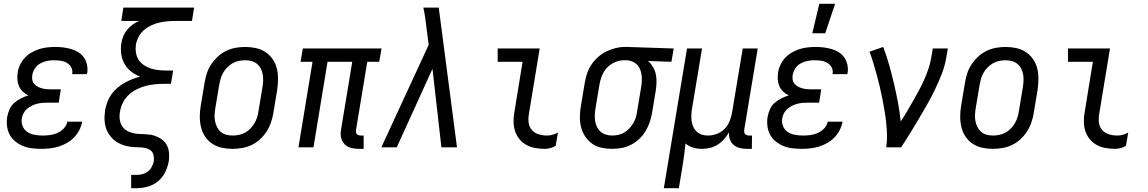

<svg xmlns="http://www.w3.org/2000/svg" viewBox="-20 -775 6040 1010"><path d="M198 8Q173 8 148 5Q123 2 101 -7Q79 -16 60.5 -31Q42 -46 31 -66.5Q20 -87 17 -111.5Q14 -136 18 -161Q22 -181 30.5 -200.5Q39 -220 55 -234Q71 -248 90 -257.5Q109 -267 129 -273Q113 -281 100 -293Q87 -305 80 -321Q73 -337 71.5 -355.5Q70 -374 73 -393Q76 -414 85.5 -434Q95 -454 110 -470.5Q125 -487 145 -498.5Q165 -510 185.5 -516.5Q206 -523 227.5 -525.5Q249 -528 270 -528Q292 -528 313 -525.5Q334 -523 354.5 -517Q375 -511 392.5 -500Q410 -489 421.5 -472.5Q433 -456 437.5 -435Q442 -414 439 -392L437 -385H359L360 -388Q363 -406 354.5 -421Q346 -436 331.5 -444.5Q317 -453 299.5 -455.5Q282 -458 264 -458Q246 -458 227.5 -454.5Q209 -451 192 -441.5Q175 -432 164 -415.5Q153 -399 150 -381Q148 -369 149.5 -357Q151 -345 158 -336Q165 -327 175 -321Q185 -315 196.5 -311.5Q208 -308 220 -306.5Q232 -305 244 -305H300L289 -235H233Q219 -235 204.5 -234Q190 -233 176 -229.5Q162 -226 148.5 -219.5Q135 -213 123.5 -203.5Q112 -194 104.5 -180.5Q97 -167 95 -153Q91 -131 99 -111.5Q107 -92 123.5 -81Q140 -70 161 -66Q182 -62 204 -62Q223 -62 243 -64.5Q263 -67 282 -75.5Q301 -84 316 -100Q331 -116 334 -135H412V-134Q408 -112 397 -90.5Q386 -69 369.5 -52Q353 -35 332 -23Q311 -11 288 -4Q265 3 242.5 5.5Q220 8 198 8Z M670 215V145H699Q714 145 729.5 141Q745 137 758 127Q771 117 778.5 102.5Q786 88 789 73Q791 56 787.5 40.5Q784 25 772 16Q760 7 744 3.5Q728 0 711.5 0Q695 0 679 -1.5Q663 -3 647.5 -6.5Q632 -10 617.5 -16Q603 -22 590.5 -30.5Q578 -39 568 -50Q558 -61 550 -74Q542 -87 537.5 -101.5Q533 -116 531 -132Q529 -148 530 -164.5Q531 -181 533 -197Q537 -218 545 -239Q553 -260 566 -278.5Q579 -297 596.5 -312Q614 -327 634 -338.5Q654 -350 674.5 -358Q695 -366 717 -372Q691 -382 669.5 -399Q648 -416 634.5 -440Q621 -464 617.5 -493Q614 -522 619 -551Q622 -569 629.5 -587Q637 -605 649.5 -619.5Q662 -634 678 -645.5Q694 -657 712 -665H618L629 -735H1001L990 -665H903Q882 -665 860.5 -663Q839 -661 817.5 -656Q796 -651 775.5 -641.5Q755 -632 737.5 -617Q720 -602 709.5 -582Q699 -562 695 -541Q692 -520 695 -499Q698 -478 708.5 -461.5Q719 -445 735.5 -433.5Q752 -422 771 -415.5Q790 -409 811.5 -406.5Q833 -404 854 -404H891L879 -334H842Q818 -334 793.5 -331.5Q769 -329 745 -322.5Q721 -316 698 -304.5Q675 -293 656 -275Q637 -257 626 -234Q615 -211 611 -187Q607 -165 610.5 -143Q614 -121 627 -105Q640 -89 660.5 -81Q681 -73 703 -71Q725 -69 748 -68.5Q771 -68 791.5 -61.5Q812 -55 829.5 -43Q847 -31 857 -12.5Q867 6 869 28Q871 50 868 72Q863 101 849.5 129.5Q836 158 812 178Q788 198 758 206.5Q728 215 699 215Z M1203 8Q1174 8 1146.5 2Q1119 -4 1096.5 -19Q1074 -34 1059 -56.5Q1044 -79 1037.5 -106Q1031 -133 1031 -161.5Q1031 -190 1036 -219L1056 -339Q1060 -364 1068 -389Q1076 -414 1091 -436.5Q1106 -459 1126 -477.5Q1146 -496 1170 -507.5Q1194 -519 1219.5 -523.5Q1245 -528 1270 -528Q1299 -528 1326.5 -522Q1354 -516 1376.5 -501Q1399 -486 1414.5 -463.5Q1430 -441 1436.5 -414Q1443 -387 1442.5 -358.5Q1442 -330 1438 -301L1418 -181Q1414 -156 1405.5 -131Q1397 -106 1382.5 -83.5Q1368 -61 1348 -42.5Q1328 -24 1304 -12.5Q1280 -1 1254 3.5Q1228 8 1203 8ZM1204 -62Q1220 -62 1237 -65.5Q1254 -69 1269.5 -77.5Q1285 -86 1297.5 -99Q1310 -112 1319 -127.5Q1328 -143 1333 -159.5Q1338 -176 1340 -192L1360 -312Q1363 -330 1364 -347.5Q1365 -365 1362.5 -381.5Q1360 -398 1352.5 -413Q1345 -428 1332.5 -438.5Q1320 -449 1304 -453.5Q1288 -458 1270 -458Q1254 -458 1236.5 -454.5Q1219 -451 1204 -442.5Q1189 -434 1176 -421Q1163 -408 1154 -392.5Q1145 -377 1140.5 -360.5Q1136 -344 1133 -328L1113 -208Q1110 -190 1109 -172.5Q1108 -155 1111 -138.5Q1114 -122 1121.5 -107Q1129 -92 1141 -81.5Q1153 -71 1169.5 -66.5Q1186 -62 1204 -62Z M1893 8H1866Q1845 8 1825 2.5Q1805 -3 1792 -17Q1779 -31 1774.5 -51Q1770 -71 1774 -93L1833 -450H1703L1629 0H1550L1624 -450H1561L1573 -520H1987L1975 -450H1912L1853 -93Q1852 -86 1852.5 -80Q1853 -74 1857 -70Q1861 -66 1866.5 -64Q1872 -62 1878 -62H1893Z M1986 0 2235 -539 2224 -625Q2221 -652 2217 -680Q2213 -708 2207 -735H2288L2384 0H2302L2255 -413L2067 0Z M2846 8Q2820 8 2795 3.5Q2770 -1 2749 -12.5Q2728 -24 2712.5 -43Q2697 -62 2689.5 -85Q2682 -108 2681.5 -134Q2681 -160 2686 -186L2729 -450H2598V-520H2819L2762 -174Q2758 -151 2761 -129Q2764 -107 2778 -91Q2792 -75 2813.5 -68.5Q2835 -62 2858 -62Q2872 -62 2886.5 -66Q2901 -70 2915 -78L2903 -8Q2890 0 2875 4Q2860 8 2846 8Z M3200 8Q3171 8 3143.5 2Q3116 -4 3094.5 -19.5Q3073 -35 3058 -57.5Q3043 -80 3036.5 -106.5Q3030 -133 3030.5 -162Q3031 -191 3036 -219L3056 -339Q3060 -364 3068 -388Q3076 -412 3090.5 -434Q3105 -456 3125 -474Q3145 -492 3168 -503.5Q3191 -515 3216 -521.5Q3241 -528 3265 -528H3281L3524 -520L3512 -450L3389 -454Q3404 -441 3414.5 -423.5Q3425 -406 3429.5 -386Q3434 -366 3433.5 -344Q3433 -322 3430 -301L3410 -181Q3406 -156 3397.5 -131.5Q3389 -107 3375.5 -84.5Q3362 -62 3342 -43.5Q3322 -25 3298.5 -13Q3275 -1 3249.5 3.5Q3224 8 3200 8ZM3200 -62Q3216 -62 3232.5 -65.5Q3249 -69 3264 -78Q3279 -87 3291 -100Q3303 -113 3312 -128.5Q3321 -144 3325.5 -160Q3330 -176 3332 -192L3352 -312Q3355 -328 3356 -344.5Q3357 -361 3355.5 -376.5Q3354 -392 3348.5 -407Q3343 -422 3333 -433Q3323 -444 3308.5 -450.5Q3294 -457 3279 -458H3262Q3238 -458 3214 -447.5Q3190 -437 3172.5 -418Q3155 -399 3146 -375.5Q3137 -352 3133 -328L3113 -208Q3110 -191 3109 -173.5Q3108 -156 3110.5 -139.5Q3113 -123 3120 -108Q3127 -93 3139 -82.5Q3151 -72 3167 -67Q3183 -62 3200 -62Z M3472 215 3594 -520H3673L3621 -208Q3618 -191 3617 -174Q3616 -157 3618 -140.5Q3620 -124 3626.5 -109Q3633 -94 3644.5 -83Q3656 -72 3671.5 -67Q3687 -62 3704 -62Q3727 -62 3750.5 -70.5Q3774 -79 3791.5 -97Q3809 -115 3818 -137.5Q3827 -160 3831 -183L3887 -520H3966L3895 -93Q3894 -86 3895 -80Q3896 -74 3899.5 -70Q3903 -66 3908.5 -64Q3914 -62 3921 -62H3936L3935 8H3909Q3889 8 3871 3.5Q3853 -1 3839.5 -12.5Q3826 -24 3819.5 -42Q3813 -60 3815 -79Q3804 -60 3789 -43Q3774 -26 3755 -14Q3736 -2 3714.5 3Q3693 8 3673 8Q3648 8 3626 1.5Q3604 -5 3586 -20Q3583 12 3578.5 44Q3574 76 3569 107L3551 215Z M4198 8Q4173 8 4148 5Q4123 2 4101 -7Q4079 -16 4060.5 -31Q4042 -46 4031 -66.5Q4020 -87 4017 -111.5Q4014 -136 4018 -161Q4022 -181 4030.5 -200.5Q4039 -220 4055 -234Q4071 -248 4090 -257.5Q4109 -267 4129 -273Q4113 -281 4100 -293Q4087 -305 4080 -321Q4073 -337 4071.5 -355.5Q4070 -374 4073 -393Q4076 -414 4085.5 -434Q4095 -454 4110 -470.5Q4125 -487 4145 -498.5Q4165 -510 4185.5 -516.5Q4206 -523 4227.5 -525.5Q4249 -528 4270 -528Q4292 -528 4313 -525.5Q4334 -523 4354.5 -517Q4375 -511 4392.5 -500Q4410 -489 4421.5 -472.5Q4433 -456 4437.5 -435Q4442 -414 4439 -392L4437 -385H4359L4360 -388Q4363 -406 4354.5 -421Q4346 -436 4331.5 -444.5Q4317 -453 4299.5 -455.5Q4282 -458 4264 -458Q4246 -458 4227.5 -454.5Q4209 -451 4192 -441.5Q4175 -432 4164 -415.5Q4153 -399 4150 -381Q4148 -369 4149.5 -357Q4151 -345 4158 -336Q4165 -327 4175 -321Q4185 -315 4196.5 -311.5Q4208 -308 4220 -306.5Q4232 -305 4244 -305H4300L4289 -235H4233Q4219 -235 4204.5 -234Q4190 -233 4176 -229.5Q4162 -226 4148.5 -219.5Q4135 -213 4123.5 -203.5Q4112 -194 4104.5 -180.5Q4097 -167 4095 -153Q4091 -131 4099 -111.5Q4107 -92 4123.5 -81Q4140 -70 4161 -66Q4182 -62 4204 -62Q4223 -62 4243 -64.5Q4263 -67 4282 -75.5Q4301 -84 4316 -100Q4331 -116 4334 -135H4412V-134Q4408 -112 4397 -90.5Q4386 -69 4369.5 -52Q4353 -35 4332 -23Q4311 -11 4288 -4Q4265 3 4242.5 5.5Q4220 8 4198 8ZM4253 -600 4290 -755H4373L4321 -600Z M4642 0Q4647 -33 4646 -66Q4645 -99 4641.5 -131.5Q4638 -164 4632.5 -195.5Q4627 -227 4621 -258.5Q4615 -290 4607.5 -321Q4600 -352 4591.5 -383Q4583 -414 4574 -444Q4565 -474 4554 -503L4626 -528Q4644 -481 4657.5 -433Q4671 -385 4682.5 -336Q4694 -287 4703.5 -237Q4713 -187 4718 -136Q4736 -162 4751.5 -189Q4767 -216 4782.5 -243Q4798 -270 4813 -297.5Q4828 -325 4840.5 -353Q4853 -381 4863 -410Q4873 -439 4878 -468L4887 -520H4966L4957 -468Q4950 -427 4934 -386Q4918 -345 4899 -305.5Q4880 -266 4858.5 -227.5Q4837 -189 4814 -151Q4791 -113 4768 -75Q4745 -37 4720 0Z M5203 8Q5174 8 5146.5 2Q5119 -4 5096.5 -19Q5074 -34 5059 -56.5Q5044 -79 5037.5 -106Q5031 -133 5031 -161.5Q5031 -190 5036 -219L5056 -339Q5060 -364 5068 -389Q5076 -414 5091 -436.5Q5106 -459 5126 -477.5Q5146 -496 5170 -507.5Q5194 -519 5219.5 -523.5Q5245 -528 5270 -528Q5299 -528 5326.5 -522Q5354 -516 5376.5 -501Q5399 -486 5414.5 -463.5Q5430 -441 5436.5 -414Q5443 -387 5442.5 -358.5Q5442 -330 5438 -301L5418 -181Q5414 -156 5405.5 -131Q5397 -106 5382.5 -83.5Q5368 -61 5348 -42.5Q5328 -24 5304 -12.5Q5280 -1 5254 3.5Q5228 8 5203 8ZM5204 -62Q5220 -62 5237 -65.5Q5254 -69 5269.5 -77.5Q5285 -86 5297.5 -99Q5310 -112 5319 -127.5Q5328 -143 5333 -159.5Q5338 -176 5340 -192L5360 -312Q5363 -330 5364 -347.5Q5365 -365 5362.5 -381.5Q5360 -398 5352.5 -413Q5345 -428 5332.5 -438.5Q5320 -449 5304 -453.5Q5288 -458 5270 -458Q5254 -458 5236.5 -454.5Q5219 -451 5204 -442.5Q5189 -434 5176 -421Q5163 -408 5154 -392.5Q5145 -377 5140.5 -360.5Q5136 -344 5133 -328L5113 -208Q5110 -190 5109 -172.5Q5108 -155 5111 -138.5Q5114 -122 5121.5 -107Q5129 -92 5141 -81.5Q5153 -71 5169.5 -66.5Q5186 -62 5204 -62Z M5846 8Q5820 8 5795 3.5Q5770 -1 5749 -12.5Q5728 -24 5712.5 -43Q5697 -62 5689.5 -85Q5682 -108 5681.5 -134Q5681 -160 5686 -186L5729 -450H5598V-520H5819L5762 -174Q5758 -151 5761 -129Q5764 -107 5778 -91Q5792 -75 5813.5 -68.5Q5835 -62 5858 -62Q5872 -62 5886.5 -66Q5901 -70 5915 -78L5903 -8Q5890 0 5875 4Q5860 8 5846 8Z"/></svg>

Font: Iosevka Term Oblique
Style: Regular
Weight: 400
Italic angle: -9°
Monospace: yes
Designer: Belleve Invis
Foundry: Belleve Invis
Version: Version 31.4.0